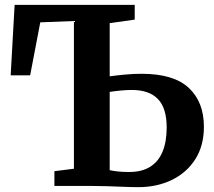

<svg xmlns="http://www.w3.org/2000/svg" viewBox="-20 -763 878 788"><path d="M548.1 5.1Q521 5.1 488 3.7Q455 2.4 419.6 1.2Q384.1 0 348.1 0H203.3V-60.4L283.4 -70.5V-676.7L145.3 -671.4L103.7 -453.7H23.8L40 -743H532.9V-682.5L430.2 -668V-449.8Q455.9 -453.4 491.6 -456.8Q527.4 -460.2 561 -460.2Q692.8 -460.2 754.8 -402.3Q816.9 -344.4 816.9 -242.5Q816.9 -164.6 781.2 -109Q745.5 -53.5 684.5 -24.2Q623.5 5.1 548.1 5.1ZM509.4 -57.1Q562.7 -57.1 596.8 -78.8Q630.9 -100.5 647.5 -141.4Q664.1 -182.4 664.1 -239.6Q664.1 -319.2 628.2 -356.5Q592.3 -393.8 520.8 -393.8Q500 -393.8 474 -391.3Q448.1 -388.7 430.2 -385.8V-64.6Q444.5 -61.3 464.5 -59.2Q484.5 -57.1 509.4 -57.1Z"/></svg>

Font: Merriweather Light
Style: Regular
Weight: 300
Designer: Eben Sorkin
Foundry: Eben Sorkin
Version: Version 2.100